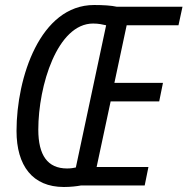

<svg xmlns="http://www.w3.org/2000/svg" viewBox="-20 -741 749 767"><path d="M235 6C262 6 287 3 303 0H558L573 -74H366L422 -336H616L631 -410H437L486 -640H693L709 -714H447C425 -719 393 -721 356 -721C140 -721 46 -430 46 -218C46 -79 110 6 235 6ZM248 -68C170 -68 133 -121 133 -223C133 -399 209 -647 352 -647C375 -647 390 -643 404 -640L283 -72C275 -70 262 -68 248 -68Z"/></svg>

Font: Noto Sans Condensed
Style: Italic
Weight: 400
Width: 3
Italic angle: -12°
Designer: Monotype Design Team
Foundry: Monotype Imaging Inc.
Version: Version 2.013